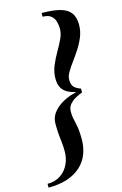

<svg xmlns="http://www.w3.org/2000/svg" viewBox="-178 -839 667 1048"><g transform="rotate(-15 155.5 -315.0)"><path d="M-40 150.5V129Q4 129 34.5 108.2Q65 87.5 80.8 54Q96.5 20.5 96.5 -17.5Q96.5 -45.5 94 -66.8Q91.5 -88 89 -112.8Q86.5 -137.5 86.5 -176.5Q86.5 -209 104 -234Q121.5 -259 149.5 -277Q177.5 -295 209.8 -305.8Q242 -316.5 271 -320V-304Q256 -299 235.8 -288.5Q215.5 -278 200 -261Q184.5 -244 184.5 -218.5Q184.5 -198 187.5 -182.5Q190.5 -167 194.2 -151Q198 -135 200.8 -113.2Q203.5 -91.5 203.5 -58.5Q203.5 -13 188.8 25.2Q174 63.5 143.8 91.5Q113.5 119.5 67.8 135Q22 150.5 -40 150.5ZM271 -309.5Q232 -314.5 205 -325.8Q178 -337 164 -358.2Q150 -379.5 150 -413Q150 -450.5 164.2 -485.2Q178.5 -520 197.2 -552.2Q216 -584.5 230.2 -614.2Q244.5 -644 244.5 -671.5Q244.5 -692.5 238.8 -712.5Q233 -732.5 217 -745.8Q201 -759 170 -759V-780Q235.5 -780 275.2 -768.8Q315 -757.5 333 -732.5Q351 -707.5 351 -666Q351 -630.5 337.8 -597.8Q324.5 -565 305.2 -535.5Q286 -506 266.8 -480Q247.5 -454 234.2 -431.2Q221 -408.5 221 -389.5Q221 -359 234.8 -346.2Q248.5 -333.5 271 -326Z"/></g></svg>

Font: Bodoni Moda 11pt Medium
Style: Italic
Weight: 500
Italic angle: -13°
Designer: Owen Earl
Foundry: indestructible type
Version: Version 2.004